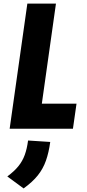

<svg xmlns="http://www.w3.org/2000/svg" viewBox="-20 -720 484 1074"><path d="M34 0 133 -700H293L214 -140H408L388 0ZM112 334 21 267Q60 238 83 209.5Q106 181 118.5 146.5Q131 112 137 66L261 74Q253 133 237 178.5Q221 224 191.5 261Q162 298 112 334Z"/></svg>

Font: Finlandica
Style: Italic
Weight: 400
Italic angle: -8°
Designer: Niklas Ekholm, Juho Hiilivirta, Jaakko Suomalainen
Foundry: Helsinki Type Studio
Version: Version 1.064